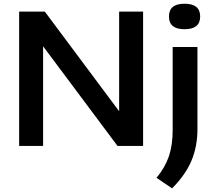

<svg xmlns="http://www.w3.org/2000/svg" viewBox="-20 -804 1186 1058"><path d="M85.5 0V-740H227L636.5 -191V-740H768.5V0H627.5L217.5 -549V0ZM928.5 234 842.5 176Q890 118.5 910.8 56.8Q931.5 -5 931.5 -86.5V-545H1068V-91.5Q1068 1.5 1036 79.2Q1004 157 928.5 234ZM997 -643Q911 -643 911 -713Q911 -783.5 997 -783.5Q1083 -783.5 1083 -713Q1083 -643 997 -643Z"/></svg>

Font: Encode Sans Expanded SemiBold
Style: Regular
Weight: 600
Width: 7
Designer: Multiple Designers
Foundry: Impallari Type
Version: Version 3.000; ttfautohint (v1.8.3) -l 8 -r 50 -G 200 -x 14 